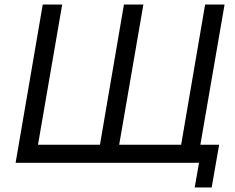

<svg xmlns="http://www.w3.org/2000/svg" viewBox="-20 -720 1040 849"><path d="M887 -700H973L866 -80H949L916 109H841L860 0H49L169 -700H255L148 -80H422L528 -700H614L507 -80H781Z"/></svg>

Font: Jost
Style: Italic
Weight: 400
Italic angle: -5°
Version: Version 3.710